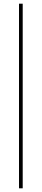

<svg xmlns="http://www.w3.org/2000/svg" viewBox="-20 -810 226 1040"><path d="M103 -790V210H83V-790Z"/></svg>

Font: Georama ExtraCondensed Thin Thin
Style: Regular
Weight: 250
Version: Version 1.001